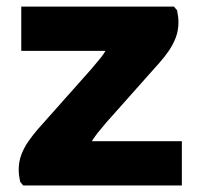

<svg xmlns="http://www.w3.org/2000/svg" viewBox="-20 -567 610 587"><path d="M50.9 0 41.5 -11.4Q37.2 -31.6 37.2 -48Q37.2 -73 45.4 -94.6Q53.7 -116.2 67.1 -135.3Q80.6 -154.4 95 -171.2L258.6 -355.2Q271.3 -370.3 284.8 -386.5Q298.3 -402.7 305.9 -417.9Q313.5 -433.1 308 -444.9L373.8 -411.4H45V-546.8H511.9L521.3 -535.4Q525.6 -515.2 525.6 -498.8Q525.6 -473.8 517.4 -452.2Q509.1 -430.6 496 -411.5Q482.9 -392.4 467.8 -375.6L304.2 -191.6Q291.1 -176.5 278 -160Q264.8 -143.4 258.1 -129.8Q251.4 -116.1 257.7 -108.2L188.7 -135.4H536V0Z"/></svg>

Font: Kufam
Style: Regular
Weight: 400
Designer: Wael Morcos, Artur Schmal
Foundry: Original Type
Version: Version 1.301; ttfautohint (v1.8.3)